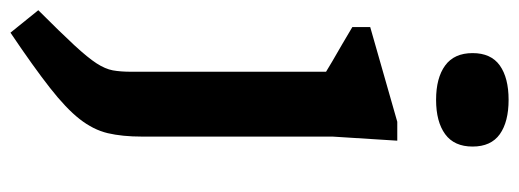

<svg xmlns="http://www.w3.org/2000/svg" viewBox="-346 -443 1016 376"><g transform="rotate(90 162.0 -255.0)"><path d="M169.5 -601Q126.5 -601 102.2 -618.8Q78 -636.5 78 -672.5Q78 -708.5 102.2 -725.8Q126.5 -743 169.5 -743Q212.5 -743 236.8 -725.8Q261 -708.5 261 -672.5Q261 -636.5 236.8 -618.8Q212.5 -601 169.5 -601ZM114.5 -385.5Q109 -389 94 -397.8Q79 -406.5 60.5 -417.2Q42 -428 27 -437V-472L212.5 -525H249.5L241.5 -398.5V-25.5Q241.5 13.5 234.8 42Q228 70.5 207.2 97Q186.5 123.5 146 155.2Q105.5 187 38 232.5L-6 178Q38 134 62.5 107.5Q87 81 98 64Q109 47 111.8 32Q114.5 17 114.5 -4Z"/></g></svg>

Font: Newsreader 6pt Medium
Style: Regular
Weight: 500
Designer: Hugues Gentile
Foundry: Production Type
Version: Version 1.003; ttfautohint (v1.8.3)